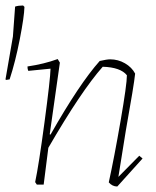

<svg xmlns="http://www.w3.org/2000/svg" viewBox="-49 -672 569 699"><path d="M-27 -381 -29 -383 -2 -539 6 -648Q18 -652 35 -652L40 -647Q39 -611 23 -529Q7 -447 -14 -383ZM378 7Q360 7 347 -8Q367 -99 390 -232Q413 -365 413 -398Q390 -427 325 -429Q247 -341 127 -134L110 0H85L79 -9Q92 -70 113 -226.5Q134 -383 135 -422L54 -414Q51 -420 51 -430Q112 -439 161 -457L169 -444L132 -183L135 -182Q240 -367 314 -450Q340 -456 352 -456Q381 -456 406 -441.5Q431 -427 443 -404Q439 -364 409 -196Q382 -31 382 -28L458 -105L470 -95Z"/></svg>

Font: Albura ExtraLight
Style: Italic
Weight: 156
Italic angle: -7°
Designer: Mercedes Jáuregui
Foundry: Omnibus-Type Team
Version: Version 1.000